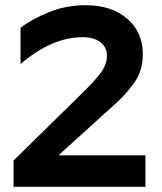

<svg xmlns="http://www.w3.org/2000/svg" viewBox="-20 -718 621 738"><path d="M539 0H32V-101L297 -361Q349 -412 370 -442Q391 -472 391 -503Q391 -537 366 -556Q341 -575 297 -575Q180 -575 59 -472V-611Q101 -644 167.5 -671Q234 -698 309 -698Q409 -698 469 -646Q529 -594 529 -510Q529 -475 519 -445Q509 -415 485 -385Q461 -355 443.5 -338Q426 -321 389 -288L205 -121H539Z"/></svg>

Font: Roundo SemiBold
Style: Regular
Weight: 600
Designer: Namrata Goyal (Gurmukhi), Shiva Nallaperumal (Latin)
Foundry: Indian Type Foundry
Version: Version 1.000;PS 1.0;hotconv 1.0.88;makeotf.lib2.5.647800